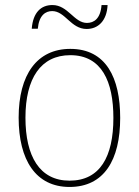

<svg xmlns="http://www.w3.org/2000/svg" viewBox="-20 -732 552 762"><path d="M106 -618H130C135 -672 161 -688 187 -688C239 -688 261 -617 324 -617C369 -617 404 -649 407 -712H383C379 -658 353 -641 325 -641C274 -641 250 -712 188 -712C143 -712 111 -683 106 -618ZM457 -264C457 -423 401 -538 259 -538C127 -538 54 -436 54 -265C54 -97 122 10 256 10C393 10 457 -97 457 -264ZM81 -265C81 -421 142 -513 259 -513C384 -513 430 -408 430 -264C430 -110 377 -15 256 -15C137 -15 81 -112 81 -265Z"/></svg>

Font: Noto Sans Lao SemiCondensed Thin
Style: Regular
Weight: 100
Width: 4
Designer: Monotype Design Team
Foundry: Monotype Imaging Inc.
Version: Version 2.003